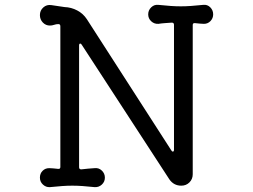

<svg xmlns="http://www.w3.org/2000/svg" viewBox="-20 -751 1040 789"><path d="M815 -731Q832 -733 844 -721Q856 -709 856 -692Q856 -676 845 -664.5Q834 -653 818 -653Q811 -653 801 -654Q791 -655 781 -656H779Q772 -656 772 -648V-35Q772 -15 758.5 -1.5Q745 12 725 12Q694 12 676 -14L316 -567Q313 -572 310 -572Q305 -572 305 -564V-64Q305 -55 314 -55Q328 -57 342.5 -58Q357 -59 369 -60Q386 -62 398.5 -50Q411 -38 411 -21Q411 -4 398.5 7.5Q386 19 369 18Q341 15 319 13.5Q297 12 277 12Q258 12 236 13.5Q214 15 185 18Q169 19 156.5 7.5Q144 -4 144 -21Q144 -38 155 -49Q166 -60 182 -60Q190 -60 199.5 -59Q209 -58 219 -57H221Q228 -57 228 -65V-643Q228 -652 220 -652Q211 -652 202.5 -649Q194 -646 185 -646Q168 -646 156 -658.5Q144 -671 144 -689Q144 -708 158 -720.5Q172 -733 191 -730Q204 -728 218 -726Q232 -724 245 -722Q273 -721 297.5 -708Q322 -695 337 -672L684 -133Q687 -128 690 -128Q695 -128 695 -136V-649Q695 -658 686 -658Q672 -657 657.5 -656Q643 -655 631 -653Q614 -652 601.5 -663.5Q589 -675 589 -692Q589 -709 601.5 -721Q614 -733 631 -731Q660 -728 681.5 -726.5Q703 -725 723 -725Q743 -725 764.5 -726.5Q786 -728 815 -731Z"/></svg>

Font: Kiwi Maru
Style: Regular
Weight: 400
Designer: Hiroki-Chan
Version: Version 1.100